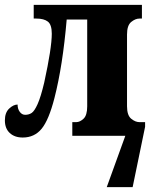

<svg xmlns="http://www.w3.org/2000/svg" viewBox="-20 -556 638 786"><path d="M574 -37 523 210H417L493 0H276V-56H292Q307 -56 322 -70Q337 -84 337 -121V-476H253Q237 -288 203 -155Q180 -65 150.5 -29Q121 7 73 7Q40 7 20 -11.5Q0 -30 0 -63Q0 -95 17.5 -111.5Q35 -128 52 -128Q52 -110 61 -98Q70 -86 83 -86Q98 -86 109.5 -93.5Q121 -101 134 -130Q147 -159 161 -218Q192 -360 192 -418Q192 -455 176 -467.5Q160 -480 129 -480H118V-536H561V-480H551Q534 -480 517 -466Q500 -452 500 -415V-121Q500 -84 517 -70Q534 -56 551 -56H574Z"/></svg>

Font: Noto Serif CondBlack
Style: Regular
Weight: 900
Width: 3
Designer: Monotype Design Team
Foundry: Monotype Imaging Inc.
Version: Version 1.001